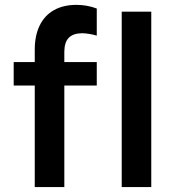

<svg xmlns="http://www.w3.org/2000/svg" viewBox="-20 -754 691 774"><path d="M35.2 -503.9H120.1V-553.7Q120.1 -610.4 139.9 -651.1Q159.7 -691.9 197.5 -713.1Q235.4 -734.4 288.1 -734.4Q330.6 -734.4 370.1 -719.7V-610.4Q339.8 -619.1 311.5 -620.1Q274.4 -619.6 257.1 -601.6Q239.7 -583.5 239.3 -545.9V-503.9H370.1V-409.2H239.3V0H120.1V-409.2H35.2ZM470.7 -707H589.8V0H470.7Z"/></svg>

Font: Wanted Sans SemiBold
Style: Regular
Weight: 600
Designer: Original Design by Kil Hyung-jin and Kang Hanbin, Wanted Lab, Inc; Hangeul from Source Han Sans by Jang Soo-young and Ka
Foundry: Wanted Lab, Inc.
Version: Version 1.003